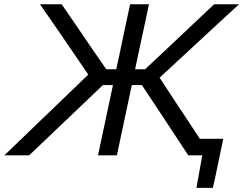

<svg xmlns="http://www.w3.org/2000/svg" viewBox="-44 -733 1148 906"><path d="M-23.5 0Q9 -31 51.5 -72Q94 -113 138.5 -156Q183 -198.5 222 -236L372.5 -381L295.5 -494Q258.5 -547.5 221.5 -602Q184 -656 144.5 -713H247Q285.5 -657 314.5 -614.5Q343.5 -571.5 373 -528.5L457.5 -406H504.5L519.5 -475Q533.5 -541.5 545.2 -597.2Q557 -653 570 -713H659Q646 -653 634.5 -597.5Q622.5 -541.5 608 -475L593.5 -406H640.5L770 -527.5Q816.5 -571.5 861.8 -614.2Q907 -657 966.5 -713H1084Q1022 -656 963.5 -602Q905 -547.5 846.5 -493.5L709 -366.5L795 -235.5Q819 -199.5 846.5 -158Q873.5 -116.5 899 -78H1009.5Q1003.5 -49 997.2 -19Q991 11 985 39.5Q979 68 973 97Q966.5 125.5 960.5 153.5H883L910.5 0H844.5Q810 -52 780.5 -97Q751 -142 722 -186L625.5 -331.5H578L557.5 -235Q543.5 -169.5 531.8 -114.2Q520 -59 507.5 0H418.5Q431 -59 442.8 -114.2Q454.5 -169.5 468.5 -235L489 -331.5H441.5L291.5 -188.5Q244 -143 196 -97.5Q148 -52 93.5 0Z"/></svg>

Font: Heraclito
Style: Italic
Weight: 400
Italic angle: -12°
Designer: Kostas Bartsokas (font) & Cristiano Sobral (main changes)
Foundry: Kostas Bartsokas (font) & Cristiano Sobral (main changes)
Version: Version 1.00;July 8, 2020;FontCreator 13.0.0.2655 64-bit